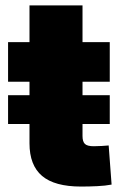

<svg xmlns="http://www.w3.org/2000/svg" viewBox="-20 -685 450 709"><path d="M385.3 -333.5V-227.1H9.8V-333.5ZM385.3 -529.3V-383.3H9.8V-529.3ZM88.9 -665H284.7V-182.6Q284.7 -162.1 293.5 -153.6Q302.2 -145 326.2 -145Q337.4 -145 356.2 -146Q375 -147 381.3 -147.9L392.1 -3.4Q369.6 1 339.4 2.4Q309.1 3.9 279.3 3.9Q181.6 3.9 135.3 -35.4Q88.9 -74.7 88.9 -155.8Z"/></svg>

Font: Inter 24pt Black
Style: Regular
Weight: 900
Designer: Rasmus Andersson
Foundry: rsms
Version: Version 4.001;git-66647c0bb